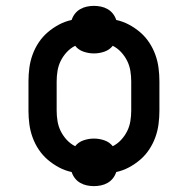

<svg xmlns="http://www.w3.org/2000/svg" viewBox="-20 -587 640 654"><path d="M300 47Q288 47 276 44.5Q264 42 253.5 36Q243 30 235.5 20.5Q228 11 224 -1Q201 -6 180.5 -17Q160 -28 142.5 -43Q125 -58 112 -77.5Q99 -97 91 -119Q83 -141 80 -164Q77 -187 77 -210V-310Q77 -333 80 -356Q83 -379 91 -401Q99 -423 112 -442.5Q125 -462 142.5 -477Q160 -492 180.5 -503Q201 -514 224 -519Q228 -531 235.5 -540.5Q243 -550 253.5 -556Q264 -562 276 -564.5Q288 -567 300 -567Q312 -567 324 -564.5Q336 -562 346.5 -556Q357 -550 364.5 -540.5Q372 -531 376 -519Q399 -514 419.5 -503Q440 -492 457.5 -477Q475 -462 488 -442.5Q501 -423 509 -401Q517 -379 520 -356Q523 -333 523 -310V-210Q523 -187 520 -164Q517 -141 509 -119Q501 -97 488 -77.5Q475 -58 457.5 -43Q440 -28 419.5 -17Q399 -6 376 -1Q372 11 364.5 20.5Q357 30 346.5 36Q336 42 324 44.5Q312 47 300 47ZM364 -89Q380 -97 392.5 -110.5Q405 -124 413 -140Q421 -156 424 -174Q427 -192 427 -210V-310Q427 -328 424 -346Q421 -364 413 -380Q405 -396 392.5 -409.5Q380 -423 364 -431Q353 -417 335.5 -411Q318 -405 300 -405Q282 -405 264.5 -411Q247 -417 236 -431Q220 -423 207.5 -409.5Q195 -396 187 -380Q179 -364 176 -346Q173 -328 173 -310V-210Q173 -192 176 -174Q179 -156 187 -140Q195 -124 207.5 -110.5Q220 -97 236 -89Q247 -103 264.5 -109Q282 -115 300 -115Q318 -115 335.5 -109Q353 -103 364 -89Z"/></svg>

Font: Iosevka Aile Medium
Style: Regular
Weight: 500
Designer: Belleve Invis
Foundry: Belleve Invis
Version: Version 27.3.5; ttfautohint (v1.8.4)